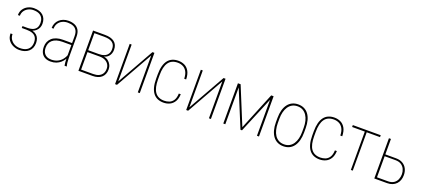

<svg xmlns="http://www.w3.org/2000/svg" viewBox="39 -1448 5187 2368"><g transform="rotate(20 2632.5 -264.5)"><path d="M224.1 -259.8H161.1V-282.2H221.7Q271.5 -282.2 301 -295.9Q330.6 -309.6 343.8 -334.7Q356.9 -359.9 356.9 -393.6Q356.9 -427.7 343.3 -454.8Q329.6 -481.9 300 -497.8Q270.5 -513.7 222.2 -513.7Q186.5 -513.7 155.8 -498.3Q125 -482.9 106.2 -455.3Q87.4 -427.7 87.4 -390.6H61.5Q61.5 -436 84 -469.2Q106.4 -502.4 143.3 -520.5Q180.2 -538.6 222.2 -538.6Q259.8 -538.6 289.6 -529.1Q319.3 -519.5 340.3 -500.7Q361.3 -481.9 372.3 -454.6Q383.3 -427.2 383.3 -391.6Q383.3 -364.7 373 -340.8Q362.8 -316.9 342.8 -298.6Q322.8 -280.3 293 -270Q263.2 -259.8 224.1 -259.8ZM161.1 -279.3H224.1Q266.6 -279.3 298.1 -270.3Q329.6 -261.2 350.1 -243.7Q370.6 -226.1 380.6 -200.4Q390.6 -174.8 390.6 -141.6Q390.6 -106 378.4 -77.9Q366.2 -49.8 344 -30.5Q321.8 -11.2 291 -1.2Q260.3 8.8 223.1 8.8Q183.6 8.8 144.5 -8.1Q105.5 -24.9 79.6 -59.3Q53.7 -93.8 53.7 -147H79.6Q79.6 -109.4 98.4 -79.8Q117.2 -50.3 149.7 -33.2Q182.1 -16.1 223.1 -16.1Q270 -16.1 301.5 -31.2Q333 -46.4 348.9 -74.2Q364.7 -102.1 364.7 -140.1Q364.7 -181.2 348.9 -207Q333 -232.9 301.3 -245.1Q269.5 -257.3 221.7 -257.3H161.1Z M807.6 -99.6V-386.2Q807.6 -430.7 792 -458.5Q776.4 -486.3 746.3 -499.8Q716.3 -513.2 672.9 -513.2Q632.8 -513.2 601.1 -497.3Q569.3 -481.4 550.8 -452.1Q532.2 -422.9 532.2 -382.8L507.3 -384.3Q507.3 -417 519.5 -445.1Q531.7 -473.1 554 -493.9Q576.2 -514.6 606.7 -526.4Q637.2 -538.1 673.8 -538.1Q720.2 -538.1 755.9 -522.9Q791.5 -507.8 812 -474.4Q832.5 -440.9 832.5 -385.3V-106Q832.5 -77.1 835.7 -48.8Q838.9 -20.5 844.2 -4.4V0H815.9Q811.5 -19 809.6 -46.4Q807.6 -73.7 807.6 -99.6ZM817.4 -294.4 818.4 -268.6H692.4Q647.5 -268.6 615 -258.3Q582.5 -248 561.5 -229.7Q540.5 -211.4 530.5 -186.3Q520.5 -161.1 520.5 -131.3Q520.5 -92.8 534.9 -66.9Q549.3 -41 575 -27.8Q600.6 -14.6 633.8 -14.6Q680.7 -14.6 716.8 -32Q752.9 -49.3 777.6 -80.8Q802.2 -112.3 814.9 -155.3L826.2 -131.3Q818.4 -106 802.7 -80.8Q787.1 -55.7 763.4 -34.9Q739.7 -14.2 707.5 -1.7Q675.3 10.7 633.8 10.7Q592.3 10.7 561 -5.4Q529.8 -21.5 512.7 -53.5Q495.6 -85.4 495.6 -133.8Q495.6 -168.9 508.1 -198.2Q520.5 -227.5 544.9 -249.3Q569.3 -271 605.7 -282.7Q642.1 -294.4 689.9 -294.4Z M1183.1 -254.9H1016.1L1015.1 -279.8H1162.1Q1206.5 -279.8 1236.6 -292.7Q1266.6 -305.7 1282 -331.1Q1297.4 -356.4 1297.4 -393.1Q1297.4 -421.9 1288.1 -442.9Q1278.8 -463.9 1260.7 -477.3Q1242.7 -490.7 1215.8 -497.1Q1189 -503.4 1153.8 -503.4H1024.4V0H998V-528.3H1153.8Q1193.4 -528.3 1224.6 -520.3Q1255.9 -512.2 1277.8 -495.4Q1299.8 -478.5 1311.3 -453.1Q1322.8 -427.7 1322.8 -392.6Q1322.8 -368.2 1315.4 -346.7Q1308.1 -325.2 1293.9 -308.3Q1279.8 -291.5 1259.3 -281.2Q1238.8 -271 1211.9 -268.6ZM1183.1 0H1011.7L1013.7 -24.9H1183.1Q1224.6 -24.9 1254.6 -38.3Q1284.7 -51.8 1301 -77.9Q1317.4 -104 1317.4 -142.6Q1317.4 -175.8 1301 -200.9Q1284.7 -226.1 1254.6 -240.5Q1224.6 -254.9 1183.1 -254.9H1069.8L1070.8 -279.8H1219.7L1234.9 -271.5Q1265.6 -267.6 1290 -249Q1314.5 -230.5 1328.6 -202.9Q1342.8 -175.3 1342.8 -143.1Q1342.8 -107.4 1331.1 -80.6Q1319.3 -53.7 1298.1 -35.6Q1276.9 -17.6 1247.6 -8.8Q1218.3 0 1183.1 0Z M1504.4 -44.4 1777.3 -528.3H1803.2V0H1777.3V-483.9L1504.4 0H1479V-528.3H1504.4Z M2116.2 -14.6Q2150.9 -14.6 2182.4 -26.6Q2213.9 -38.6 2234.6 -70.1Q2255.4 -101.6 2257.8 -159.7H2283.2Q2280.8 -99.6 2257.6 -62Q2234.4 -24.4 2197.3 -6.8Q2160.2 10.7 2116.2 10.7Q2072.3 10.7 2037.8 -4.4Q2003.4 -19.5 1980 -50Q1956.5 -80.6 1944.3 -127Q1932.1 -173.3 1932.1 -235.8V-292.5Q1932.1 -355 1944.3 -401.4Q1956.5 -447.8 1980 -478Q2003.4 -508.3 2037.8 -523.2Q2072.3 -538.1 2116.2 -538.1Q2159.7 -538.1 2196.8 -520.5Q2233.9 -502.9 2257.6 -462.6Q2281.2 -422.4 2283.2 -354H2257.8Q2255.9 -414.6 2235.4 -449.2Q2214.8 -483.9 2183.6 -498.5Q2152.3 -513.2 2116.2 -513.2Q2075.2 -513.2 2045.2 -499.3Q2015.1 -485.4 1995.6 -457.5Q1976.1 -429.7 1966.6 -388.4Q1957 -347.2 1957 -292.5V-235.8Q1957 -181.2 1966.6 -139.6Q1976.1 -98.1 1995.6 -70.3Q2015.1 -42.5 2045.2 -28.6Q2075.2 -14.6 2116.2 -14.6Z M2438 -44.4 2710.9 -528.3H2736.8V0H2710.9V-483.9L2438 0H2412.6V-528.3H2438Z M3135.7 -38.1 3336.4 -528.3H3364.7L3145 0H3125L2907.2 -528.3H2934.6ZM2925.8 -528.3V0H2899.4V-528.3ZM3341.3 0V-528.3H3367.7V0Z M3503.9 -236.3V-293Q3503.9 -350.6 3516.6 -396Q3529.3 -441.4 3553.2 -473.1Q3577.1 -504.9 3611.6 -521.5Q3646 -538.1 3689.5 -538.1Q3733.4 -538.1 3767.6 -521.5Q3801.8 -504.9 3825.4 -473.1Q3849.1 -441.4 3861.6 -396Q3874 -350.6 3874 -293V-236.3Q3874 -178.7 3861.6 -132.8Q3849.1 -86.9 3825.4 -54.9Q3801.8 -22.9 3767.6 -6.1Q3733.4 10.7 3689.5 10.7Q3646 10.7 3611.6 -6.1Q3577.1 -22.9 3553.2 -54.9Q3529.3 -86.9 3516.6 -132.8Q3503.9 -178.7 3503.9 -236.3ZM3529.3 -293V-236.3Q3529.3 -189.5 3539.1 -148.9Q3548.8 -108.4 3568.6 -78.4Q3588.4 -48.3 3618.7 -31.5Q3648.9 -14.6 3689.5 -14.6Q3730 -14.6 3760 -31.5Q3790 -48.3 3809.8 -78.4Q3829.6 -108.4 3839.4 -148.9Q3849.1 -189.5 3849.1 -236.3V-293Q3849.1 -338.9 3839.4 -378.7Q3829.6 -418.5 3809.6 -448.7Q3789.6 -479 3759.8 -496.1Q3730 -513.2 3689.5 -513.2Q3648.9 -513.2 3618.7 -496.1Q3588.4 -479 3568.6 -448.7Q3548.8 -418.5 3539.1 -378.7Q3529.3 -338.9 3529.3 -293Z M4165 -14.6Q4199.7 -14.6 4231.2 -26.6Q4262.7 -38.6 4283.4 -70.1Q4304.2 -101.6 4306.6 -159.7H4332Q4329.6 -99.6 4306.4 -62Q4283.2 -24.4 4246.1 -6.8Q4209 10.7 4165 10.7Q4121.1 10.7 4086.7 -4.4Q4052.2 -19.5 4028.8 -50Q4005.4 -80.6 3993.2 -127Q3981 -173.3 3981 -235.8V-292.5Q3981 -355 3993.2 -401.4Q4005.4 -447.8 4028.8 -478Q4052.2 -508.3 4086.7 -523.2Q4121.1 -538.1 4165 -538.1Q4208.5 -538.1 4245.6 -520.5Q4282.7 -502.9 4306.4 -462.6Q4330.1 -422.4 4332 -354H4306.6Q4304.7 -414.6 4284.2 -449.2Q4263.7 -483.9 4232.4 -498.5Q4201.2 -513.2 4165 -513.2Q4124 -513.2 4094 -499.3Q4064 -485.4 4044.4 -457.5Q4024.9 -429.7 4015.4 -388.4Q4005.9 -347.2 4005.9 -292.5V-235.8Q4005.9 -181.2 4015.4 -139.6Q4024.9 -98.1 4044.4 -70.3Q4064 -42.5 4094 -28.6Q4124 -14.6 4165 -14.6Z M4598.6 -528.3V0H4573.7V-528.3ZM4773.4 -528.3V-503.4H4407.2V-528.3Z M4892.1 -325.7H5048.8Q5100.6 -325.7 5136.5 -304.4Q5172.4 -283.2 5191.2 -246.3Q5210 -209.5 5210 -162.6Q5210 -127.4 5199.5 -97.7Q5189 -67.9 5168.2 -46.1Q5147.5 -24.4 5117.7 -12.2Q5087.9 0 5048.8 0H4881.3V-528.3H4907.7V-24.9H5048.8Q5097.2 -24.9 5126.7 -44.4Q5156.2 -64 5169.9 -95.9Q5183.6 -127.9 5183.6 -164.6Q5183.6 -199.2 5169.9 -230.5Q5156.2 -261.7 5126.7 -281.7Q5097.2 -301.8 5048.8 -301.8H4892.1Z"/></g></svg>

Font: Roboto Condensed Thin
Style: Regular
Weight: 250
Width: 3
Designer: Christian Robertson
Foundry: Google
Version: Version 3.009; 2024